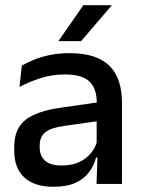

<svg xmlns="http://www.w3.org/2000/svg" viewBox="-20 -704 541 735"><path d="M349.5 0 353.5 -116 350 -131V-285L350.5 -309.5Q350.5 -366 321.8 -392.5Q293 -419 229.5 -419Q178 -419 134 -404.5Q90 -390 54.5 -371L63.5 -453Q83.5 -464.5 110.5 -475.5Q137.5 -486.5 171.5 -493.5Q205.5 -500.5 246 -500.5Q301.5 -500.5 340 -487.2Q378.5 -474 402 -449Q425.5 -424 436.2 -389Q447 -354 447 -311V0ZM184 11Q111.5 11 73 -24.8Q34.5 -60.5 34.5 -126.5V-141.5Q34.5 -211.5 77.8 -245.2Q121 -279 214 -292L361 -313L366.5 -242L225.5 -222Q175 -215 153.5 -197.8Q132 -180.5 132 -147V-140Q132 -106.5 152.8 -88.5Q173.5 -70.5 216 -70.5Q255 -70.5 283 -83.5Q311 -96.5 328.5 -118.2Q346 -140 352.5 -166.5L366 -101H348Q340 -71 321.5 -45.5Q303 -20 269.8 -4.5Q236.5 11 184 11ZM299 -684H407V-682.5L290.5 -546.5H204.5V-548Z"/></svg>

Font: Anek Bangla Medium Medium
Style: Regular
Weight: 500
Version: Version 1.003